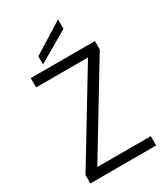

<svg xmlns="http://www.w3.org/2000/svg" viewBox="-221 -1011 966 1109"><g transform="rotate(-30 262.5 -457.0)"><path d="M477 -643 125 -62H482V0H43V-56L395 -637H49V-699H477ZM355 -914V-851L150 -732V-786Z"/></g></svg>

Font: SVN-Poppins Light
Style: Regular
Weight: 300
Designer: Ninad Kale (Devanagari), Jonny Pinhorn (Latin)
Foundry: Indian Type Foundry
Version: Version 3.002 2017; ttfautohint (v1.8.3)